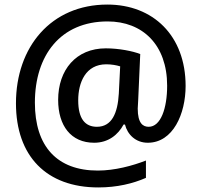

<svg xmlns="http://www.w3.org/2000/svg" viewBox="-20 -734 884 842"><path d="M794 -357C794 -578 651 -714 451 -714C204 -714 50 -528 50 -281C50 -49 184 88 411 88C493 88 563 71 620 46V-30C561 -7 483 14 409 14C230 14 133 -92 133 -284C133 -491 245 -640 452 -640C605 -640 713 -538 713 -358C713 -259 685 -178 632 -178C607 -178 584 -193 584 -258L586 -294L595 -497C562 -510 501 -522 444 -522C314 -522 235 -428 235 -296C235 -183 291 -108 393 -108C455 -108 498 -143 522 -188H528C539 -144 575 -108 628 -108C739 -108 794 -235 794 -357ZM323 -294C323 -373 356 -452 446 -452C469 -452 491 -448 507 -443L501 -323C496 -237 470 -178 405 -178C354 -178 323 -212 323 -294Z"/></svg>

Font: Noto Sans Thai Medium
Style: Regular
Weight: 500
Designer: Monotype Design Team
Foundry: Monotype Imaging Inc.
Version: Version 1.901